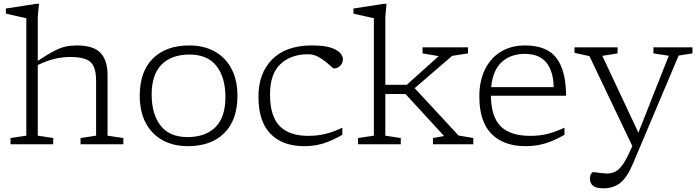

<svg xmlns="http://www.w3.org/2000/svg" viewBox="-20 -762 3698 1014"><path d="M261 0H35.5V-33L119 -45.5V-666Q112.5 -667 94.2 -671.2Q76 -675.5 53.2 -680.5Q30.5 -685.5 11 -690V-717L173 -742H186L179.5 -674.5V-440.5Q231.5 -475 265.2 -492.5Q299 -510 326 -516Q353 -522 386 -522Q473 -522 510.5 -483Q548 -444 548 -365V-45.5L631.5 -33V0H405.5V-33L487.5 -45.5V-335.5Q487.5 -406.5 458.5 -433.8Q429.5 -461 351 -461Q309 -461 268.2 -451.2Q227.5 -441.5 179.5 -418.5V-45.5L261 -33Z M972.5 10Q895 10 837.8 -22Q780.5 -54 749.2 -113.5Q718 -173 718 -256.5Q718 -384 787.5 -453Q857 -522 979.5 -522Q1057 -522 1114.2 -490Q1171.5 -458 1202.8 -398.5Q1234 -339 1234 -255.5Q1234 -128 1164.2 -59Q1094.5 10 972.5 10ZM970.5 -38Q1065 -38 1117.8 -90.5Q1170.5 -143 1170.5 -249Q1170.5 -353 1123.2 -413.5Q1076 -474 981 -474Q886.5 -474 833.8 -421.5Q781 -369 781 -263Q781 -159 828.2 -98.5Q875.5 -38 970.5 -38Z M1628.5 -522Q1693 -522 1728.2 -510Q1763.5 -498 1777.2 -481.2Q1791 -464.5 1791 -450Q1791 -429 1776.8 -414.8Q1762.5 -400.5 1742.5 -400.5Q1739.5 -400.5 1727.8 -411.8Q1716 -423 1697.5 -437.8Q1679 -452.5 1656.2 -464Q1633.5 -475.5 1608 -475.5Q1516 -475.5 1461 -423.5Q1406 -371.5 1406 -263Q1406 -149 1456.5 -96.8Q1507 -44.5 1609 -44.5Q1655.5 -44.5 1697.2 -54.5Q1739 -64.5 1788 -87.5V-50Q1732.5 -18 1685.8 -4Q1639 10 1586.5 10Q1473 10 1409 -54.8Q1345 -119.5 1345 -252Q1345 -375.5 1417.8 -448.8Q1490.5 -522 1628.5 -522Z M2015 -45.5 2096.5 -33V0H1871V-33L1954.5 -45.5V-666Q1948 -667 1929.8 -671.2Q1911.5 -675.5 1888.8 -680.5Q1866 -685.5 1846.5 -690V-717L2008.5 -742H2021.5L2015 -674.5V-314H2128L2297 -465.5L2211.5 -480V-512H2451.5V-480L2368 -467L2170 -296.5L2401.5 -46.5L2479.5 -33V0H2266.5V-33L2325.5 -43.5L2121.5 -265.5H2015Z M2752.5 -522Q2869 -522 2919.2 -454.8Q2969.5 -387.5 2969.5 -256.5H2572.5Q2574 -144 2625 -94.2Q2676 -44.5 2781 -44.5Q2832 -44.5 2874 -55.5Q2916 -66.5 2961 -87.5V-50Q2905.5 -18 2857.2 -4Q2809 10 2756 10Q2640 10 2575.8 -54.8Q2511.5 -119.5 2511.5 -252Q2511.5 -336 2541.8 -396.5Q2572 -457 2626.2 -489.5Q2680.5 -522 2752.5 -522ZM2752 -477.5Q2678 -477.5 2630.5 -435Q2583 -392.5 2574 -302H2904Q2902.5 -386.5 2865 -432Q2827.5 -477.5 2752 -477.5Z M3166 232.5Q3128 232.5 3111.8 219Q3095.5 205.5 3095.5 180Q3095.5 166.5 3101.2 156.8Q3107 147 3113 147Q3117 147 3131.5 149Q3146 151 3161.8 152.8Q3177.5 154.5 3186 154.5Q3223 154.5 3248.5 131Q3274 107.5 3300 52L3319.5 9.5L3093 -465.5L3014 -483V-512H3241.5V-480L3161 -467L3351.5 -61.5L3512 -467.5L3431 -480V-512H3637V-480L3564 -468.5L3323.5 100.5Q3292 175 3256 203.8Q3220 232.5 3166 232.5Z"/></svg>

Font: Newsreader 6pt Light
Style: Regular
Weight: 300
Designer: Hugues Gentile
Foundry: Production Type
Version: Version 1.003; ttfautohint (v1.8.3)